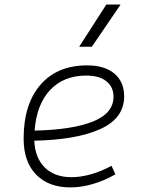

<svg xmlns="http://www.w3.org/2000/svg" viewBox="-20 -815 626 845"><path d="M294.9 -35.2Q335.4 -35.2 381.6 -48.3Q427.7 -61.5 470.7 -85.4L487.8 -47.9Q441.9 -21 390.1 -5.6Q338.4 9.8 290.5 9.8Q193.4 9.8 138.7 -46.9Q84 -103.5 84 -204.6Q84 -356.4 158 -441.9Q231.9 -527.3 363.8 -527.3Q440.4 -527.3 483.4 -491.2Q526.4 -455.1 526.4 -390.6Q526.4 -294.9 422.1 -247.3Q317.9 -199.7 130.9 -195.8Q134.3 -120.1 177.2 -77.6Q220.2 -35.2 294.9 -35.2ZM132.3 -240.2Q300.3 -244.1 389.9 -280.5Q479.5 -316.9 479.5 -389.2Q479.5 -432.6 448.2 -457.5Q417 -482.4 359.9 -482.4Q259.8 -482.4 200.2 -418.5Q140.6 -354.5 132.3 -240.2ZM328.6 -609.4 447.8 -794.9H510.7L384.3 -609.4Z"/></svg>

Font: Cascadia Code ExtraLight
Style: Italic
Weight: 200
Italic angle: -10°
Monospace: yes
Designer: Aaron Bell
Foundry: Saja Typeworks
Version: Version 2404.023; ttfautohint (v1.8.4)